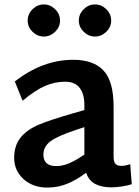

<svg xmlns="http://www.w3.org/2000/svg" viewBox="-20 -836 626 867"><path d="M44 0ZM575 -4Q531 9 484 10Q440 10 410.5 -5Q381 -20 369 -56Q325 -23 283 -6Q241 11 194 11Q128 11 86 -27.5Q44 -66 44 -123Q44 -180 74 -216Q104 -252 157.5 -274Q211 -296 309 -324L361 -339V-361Q361 -412 339.5 -439.5Q318 -467 274 -467Q228 -467 183.5 -448Q139 -429 82 -381L47 -468Q172 -566 311 -566Q402 -566 447.5 -517.5Q493 -469 493 -354V-128Q493 -106 501 -96.5Q509 -87 528 -87Q547 -87 568 -95ZM234 -86Q263 -86 293 -99Q323 -112 361 -138V-262L325 -250Q240 -222 208 -198Q176 -174 176 -138Q176 -86 234 -86ZM105 -743Q105 -773 127 -794.5Q149 -816 178 -816Q207 -816 229 -794.5Q251 -773 251 -743Q251 -714 229 -692.5Q207 -671 178 -671Q149 -671 127 -692.5Q105 -714 105 -743ZM336 -743Q336 -773 358 -794.5Q380 -816 409 -816Q438 -816 460 -794.5Q482 -773 482 -743Q482 -714 460 -692.5Q438 -671 409 -671Q380 -671 358 -692.5Q336 -714 336 -743Z"/></svg>

Font: MartelSansBold
Style: Bold
Weight: 700
Designer: Dan Reynolds and Mathieu Réguer
Foundry: Dan Reynolds and Mathieu Réguer
Version: Version 1.002; ttfautohint (v1.1) -l 5 -r 5 -G 72 -x 0 -D la